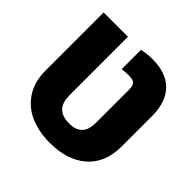

<svg xmlns="http://www.w3.org/2000/svg" viewBox="-185 -886 1063 1063"><g transform="rotate(45 346.5 -355.0)"><path d="M348 9.9Q264.2 9.9 195.7 -19.5Q128.2 -48.7 88.1 -110.8Q50.4 -169.4 49.7 -254.3V-711.6H240.1V-254.3Q240.1 -227.6 246.1 -206.7Q252.1 -185.7 265.1 -171.3Q278.1 -157 298.5 -149.5Q318.9 -142 348 -142Q376.8 -141.3 396.7 -149.1Q416.5 -157 428.8 -171.3Q441.1 -185.7 446.4 -206Q451.7 -226.2 451.7 -250.7V-506Q451.7 -538 441.1 -550.8Q430.4 -563.9 393.5 -563.9Q370.4 -563.9 342.3 -559.7V-711.6Q353 -714.1 362.7 -715.7Q372.5 -717.3 382.6 -718.4Q392.8 -719.5 403.8 -719.8Q414.8 -720.2 427.6 -720.2Q476.6 -720.2 516.5 -706.7Q556.5 -693.2 584.9 -666Q613.3 -638.8 628.7 -597.3Q644.2 -555.8 644.9 -500V-254.3Q643.8 -127.8 564.3 -58.9Q484.7 9.9 348 9.9Z"/></g></svg>

Font: Linik Sans Black
Style: Regular
Weight: 900
Designer: Fonts by Rasmus Andersson / Changes by Cristiano Sobral with parts from Marc Monis
Foundry: rsms
Version: Version 3.020; ttfautohint (v1.6)